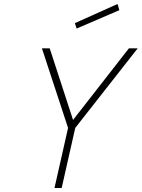

<svg xmlns="http://www.w3.org/2000/svg" viewBox="-20 -942 710 962"><path d="M289 0H253L321 -301L190 -700H229L346 -341L626 -700H670L357 -301ZM569 -922 578 -891 364 -799 355 -826Z"/></svg>

Font: Panefresco 1wt
Style: Italic
Weight: 250
Version: Version 1.000